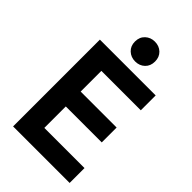

<svg xmlns="http://www.w3.org/2000/svg" viewBox="-270 -1004 1095 1095"><g transform="rotate(45 277.0 -457.0)"><path d="M66 0V-700H516V-580H198V-413H488V-293H198V-120H522V0ZM296 -754Q262 -754 238.5 -776Q215 -798 215 -834Q215 -870 238.5 -892Q262 -914 296 -914Q331 -914 354 -892Q377 -870 377 -834Q377 -798 354 -776Q331 -754 296 -754Z"/></g></svg>

Font: Space Grotesk Light
Style: Bold
Weight: 700
Version: Version 2.000